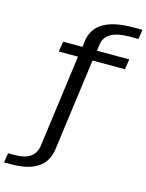

<svg xmlns="http://www.w3.org/2000/svg" viewBox="-253 -873 890 1167"><g transform="rotate(15 192.0 -289.0)"><path d="M-110 209H-65C73 209 155 161 171 54L249.5 -528H453L463.5 -592.5H260L266 -637.5C276.5 -695.5 329 -727 429.5 -727H485L494.5 -787H439.5C283.5 -787 193.5 -741.5 175 -638.5L169 -592.5H47.5L37 -528H158L80 53C70.5 116.5 27 149 -55.5 149H-100Z"/></g></svg>

Font: Anybody
Style: Regular
Weight: 400
Designer: Tyler Finck
Foundry: Etcetera Type Company
Version: Version 1.110